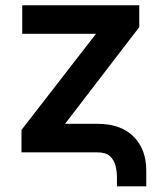

<svg xmlns="http://www.w3.org/2000/svg" viewBox="-20 -565 599 712"><path d="M522.4 126.1H413.7V93Q413.7 70.3 408.2 49Q402.7 27.7 387.3 13.8Q371.8 0 341.3 0H59.7V-83.1L335.9 -439.6H62.5V-545.5H496.4V-464.5L221.2 -105.8H341.3Q428.3 -105.8 475.3 -58.6Q522.4 -11.4 522.4 67.1Z"/></svg>

Font: Linik Sans SemiBold
Style: Regular
Weight: 600
Designer: Rasmus Andersson (font), Cristiano Sobral (main changes)
Foundry: rsms
Version: Version 3.018;June 1, 2022;FontCreator 14.0.0.2814 64-bit; t